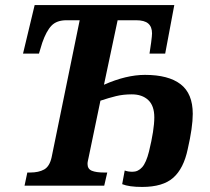

<svg xmlns="http://www.w3.org/2000/svg" viewBox="-20 -734 832 759"><path d="M463 -6 473 -60Q486 -55 504 -55Q526 -55 542 -73Q558 -91 569 -135Q590 -221 590 -270Q590 -316 566 -338.5Q542 -361 501 -361Q467 -361 438.5 -354Q410 -347 377 -336L330 -110Q329 -105 327.5 -98.5Q326 -92 326 -86Q326 -66 343 -59Q360 -52 392 -52H404L392 0H77L88 -52H99Q133 -52 154.5 -64Q176 -76 184 -112L295 -654H243Q204 -654 183.5 -632.5Q163 -611 147 -565L134 -522H71L117 -714H669L633 -522H571Q574 -539 577.5 -566Q581 -593 581 -602Q581 -628 566 -641Q551 -654 518 -654H445L391 -399Q479 -438 553 -438Q646 -438 694 -401Q742 -364 742 -284Q742 -231 722 -144Q706 -68 665 -31.5Q624 5 542 5Q490 5 463 -6Z"/></svg>

Font: Noto Serif Narrow
Style: Bold Italic
Weight: 700
Width: 4
Italic angle: -12°
Designer: Monotype Design Team
Foundry: Monotype Imaging Inc.
Version: Version 1.001